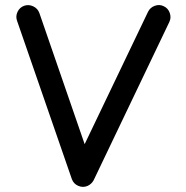

<svg xmlns="http://www.w3.org/2000/svg" viewBox="-20 -709 728 753"><path d="M75.2 -686.5Q92.8 -692.4 110.4 -684.1Q127.9 -675.8 134.3 -658.2L312 -143.6L560.5 -662.6Q568.8 -679.7 587.2 -686.3Q605.5 -692.9 622.1 -684.6Q639.2 -676.8 645.8 -658.2Q652.3 -639.6 644 -622.6L347.2 -2Q344.2 3.9 337.9 10.3Q331.5 16.6 323.7 20Q305.7 27.8 287.1 20Q268.6 12.2 261.7 -6.8L46.9 -627.4Q40.5 -645 48.8 -662.6Q57.1 -680.2 75.2 -686.5Z"/></svg>

Font: Mikhak-FD Medium
Style: Regular
Weight: 500
Designer: Amin Abedi
Version: Version 3.2